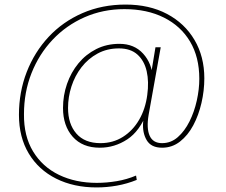

<svg xmlns="http://www.w3.org/2000/svg" viewBox="-20 -641 992 841"><path d="M403 180Q303 180 226 141.5Q149 103 106 31.5Q63 -40 63 -138Q63 -238 97 -325.5Q131 -413 193 -479.5Q255 -546 341 -583.5Q427 -621 530 -621Q634 -621 711.5 -580Q789 -539 832 -466Q875 -393 875 -298Q875 -244 862.5 -190Q850 -136 826.5 -92Q803 -48 768.5 -21Q734 6 690 6Q642 6 622.5 -27Q603 -60 607 -107L613 -145L625 -151Q593 -67 537.5 -30.5Q482 6 417 6Q341 6 298.5 -42Q256 -90 256 -168Q256 -223 273.5 -273.5Q291 -324 323.5 -363.5Q356 -403 401.5 -426Q447 -449 503 -449Q568 -449 607 -406Q646 -363 649 -300L637 -289L661 -434H684L631 -138Q621 -79 635.5 -46.5Q650 -14 690 -14Q729 -14 759 -40.5Q789 -67 810 -109Q831 -151 842 -200.5Q853 -250 853 -296Q853 -391 812.5 -459Q772 -527 698 -564Q624 -601 525 -601Q431 -601 350.5 -565.5Q270 -530 210.5 -467Q151 -404 118 -320.5Q85 -237 85 -141Q84 -45 125 22.5Q166 90 238.5 125Q311 160 404 160Q447 160 491.5 152.5Q536 145 576 128L579 147Q537 164 492.5 172Q448 180 403 180ZM420 -14Q475 -14 518.5 -41.5Q562 -69 589.5 -116.5Q617 -164 625 -225Q633 -283 622.5 -329Q612 -375 582 -402Q552 -429 501 -429Q449 -429 407.5 -406.5Q366 -384 337 -346.5Q308 -309 293 -262.5Q278 -216 278 -168Q278 -98 314.5 -56Q351 -14 420 -14Z"/></svg>

Font: DM Sans 24pt Thin
Style: Italic
Weight: 250
Italic angle: -10°
Designer: Colophon Foundry, Jonny Pinhorn
Foundry: Colophon Foundry
Version: Version 4.004;gftools[0.9.30]